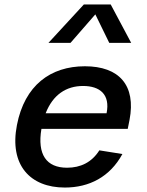

<svg xmlns="http://www.w3.org/2000/svg" viewBox="-20 -830 660 862"><path d="M56 -268.5C21 -89 115.5 12 271 12C380.5 12 473.5 -35.5 529.5 -138.5L426 -155C392 -101 341.5 -77 281 -77C188.5 -77 146.5 -136 166 -251.5H553.5L561.5 -291.5C591.5 -447.5 514.5 -532.5 361 -532.5C207 -532.5 90.5 -447 56 -268.5ZM197.5 -637.5H296.5L408 -765.5L470.5 -637.5H569L477 -810H356.5ZM185 -321.5C217.5 -404.5 277 -444 353 -444C428.5 -444 475.5 -406 458.5 -321.5Z"/></svg>

Font: Monaspace Neon Medium
Style: Italic
Weight: 500
Italic angle: -11°
Designer: Riley Cran & the Lettermatic Team
Foundry: Lettermatic
Version: Version 1.200 (Monaspace Neon)